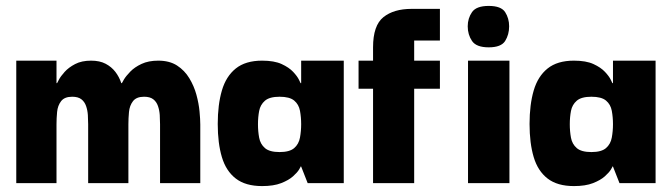

<svg xmlns="http://www.w3.org/2000/svg" viewBox="-20 -619 2266 649"><path d="M35 0V-414H171V-338H173Q173 -338 179 -349.5Q185 -361 198.5 -376Q212 -391 234 -402.5Q256 -414 288 -414Q317 -414 337 -403.5Q357 -393 370 -376Q383 -359 390 -338H392Q392 -339 399 -350.5Q406 -362 420.5 -377Q435 -392 458.5 -403Q482 -414 515 -414Q553 -414 578.5 -397.5Q604 -381 620 -354.5Q636 -328 644 -298.5Q652 -269 654.5 -242Q657 -215 657 -198V0H521V-199Q521 -214 520 -230Q519 -246 514 -260.5Q509 -275 498 -283.5Q487 -292 467 -292Q441 -292 429.5 -277Q418 -262 416 -240.5Q414 -219 414 -199V0H278V-199Q278 -214 277 -230Q276 -246 271 -260.5Q266 -275 255 -283.5Q244 -292 224 -292Q198 -292 186.5 -277Q175 -262 173 -240.5Q171 -219 171 -199V0Z M866 10Q810 10 777 -15.5Q744 -41 730 -88Q716 -135 716 -200Q716 -265 730 -313Q744 -361 777 -387.5Q810 -414 866 -414Q907 -414 932 -402.5Q957 -391 971 -376Q985 -361 990.5 -349.5Q996 -338 996 -338H998V-414H1142V0H1020L998 -56H996Q997 -56 991 -46Q985 -36 970.5 -23Q956 -10 930.5 0Q905 10 866 10ZM925 -105Q959 -105 974.5 -118.5Q990 -132 994 -154Q998 -176 998 -199Q998 -223 994 -244.5Q990 -266 974.5 -279Q959 -292 925 -292Q891 -292 875.5 -278.5Q860 -265 856 -244Q852 -223 852 -199Q852 -175 856 -153.5Q860 -132 875.5 -118.5Q891 -105 925 -105Z M1241 0V-459Q1241 -533 1276 -561Q1311 -589 1371 -589H1467V-482H1380V0ZM1192 -319V-414H1467V-319Z M1562 0V-414H1702V0ZM1632 -459Q1590 -459 1575.5 -480.5Q1561 -502 1561 -530Q1561 -557 1575.5 -578Q1590 -599 1632 -599Q1674 -599 1687.5 -578Q1701 -557 1701 -530Q1701 -502 1687.5 -480.5Q1674 -459 1632 -459Z M1920 10Q1864 10 1831 -15.5Q1798 -41 1784 -88Q1770 -135 1770 -200Q1770 -265 1784 -313Q1798 -361 1831 -387.5Q1864 -414 1920 -414Q1961 -414 1986 -402.5Q2011 -391 2025 -376Q2039 -361 2044.5 -349.5Q2050 -338 2050 -338H2052V-414H2196V0H2074L2052 -56H2050Q2051 -56 2045 -46Q2039 -36 2024.5 -23Q2010 -10 1984.5 0Q1959 10 1920 10ZM1979 -105Q2013 -105 2028.5 -118.5Q2044 -132 2048 -154Q2052 -176 2052 -199Q2052 -223 2048 -244.5Q2044 -266 2028.5 -279Q2013 -292 1979 -292Q1945 -292 1929.5 -278.5Q1914 -265 1910 -244Q1906 -223 1906 -199Q1906 -175 1910 -153.5Q1914 -132 1929.5 -118.5Q1945 -105 1979 -105Z"/></svg>

Font: Darker Grotesque Light Black
Style: Regular
Weight: 900
Version: Version 1.000;gftools[0.9.28]